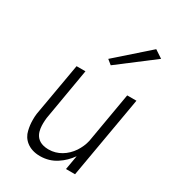

<svg xmlns="http://www.w3.org/2000/svg" viewBox="-178 -827 846 936"><g transform="rotate(30 245.0 -358.5)"><path d="M468 -697 424 -726 245 -568 271 -547ZM335 0H386L466 -460H414L365 -176C360 -153 350 -131 337 -111C308 -68 264 -40 214 -40C213 -40 211 -40 210 -40C130 -42 127 -105 127 -137C127 -147 128 -157 129 -168L179 -460H129L77 -162C75 -149 75 -137 75 -126C75 -108 77 -89 82 -69C91 -28 128 9 193 9C227 9 258 0 285 -18C310 -34 331 -55 349 -80Z"/></g></svg>

Font: Jost Light
Style: Italic
Weight: 300
Italic angle: -5°
Version: Version 3.710